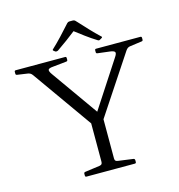

<svg xmlns="http://www.w3.org/2000/svg" viewBox="-132 -1057 1090 1172"><g transform="rotate(-15 412.5 -471.0)"><path d="M381 0V-333H460V0ZM115 -682Q109 -691 101 -695.5Q93 -700 82 -701L20 -710Q12 -711 12 -719V-731Q12 -739 20 -739H332Q340 -739 340 -730V-719Q340 -711 332 -710L246 -701Q218 -699 215 -689.5Q212 -680 228 -658L456 -336L404 -318L625 -657Q641 -680 635.5 -689Q630 -698 602 -701L528 -710Q520 -711 520 -719V-731Q520 -739 528 -739H808Q816 -739 816 -730V-719Q816 -711 808 -710L735 -700Q724 -699 717 -694Q710 -689 704 -680L440 -281H399ZM269 0Q261 0 261 -9V-20Q261 -29 270 -30L364 -43Q374 -45 377.5 -50Q381 -55 381 -66V-217H460V-64Q460 -53 465 -48.5Q470 -44 480 -43L575 -30Q583 -28 583 -19V-8Q583 0 574 0ZM274 -794Q267 -799 273 -804Q304 -833 334.5 -865.5Q365 -898 399 -936Q405 -942 413 -942H436Q444 -942 450 -936Q485 -898 516 -865Q547 -832 578 -803Q585 -798 577 -793Q574 -791 571 -789.5Q568 -788 565 -786Q558 -781 550 -787Q516 -808 481.5 -833.5Q447 -859 412 -886H433Q399 -859 365.5 -834.5Q332 -810 300 -788Q292 -784 285 -786Q282 -788 279 -790Q276 -792 274 -794Z"/></g></svg>

Font: Hahmlet Light
Style: Regular
Weight: 300
Designer: Minjoo Ham & Mark Frömberg
Foundry: hypertype
Version: Version 1.002